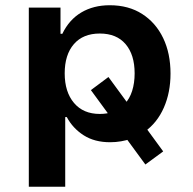

<svg xmlns="http://www.w3.org/2000/svg" viewBox="-20 -533 735 733"><path d="M90 180V-504H211V-404H218Q244 -458 290.5 -485.5Q337 -513 399 -513Q471 -513 523 -479.5Q575 -446 603 -387.5Q631 -329 631 -252Q631 -180 605.5 -122Q580 -64 532 -30L535 -48L603 45L535 95L458 -10L480 -3Q462 3 442 6.5Q422 10 400 10Q341 10 299.5 -16.5Q258 -43 235 -86H229V180ZM361 -98Q375 -98 387 -100Q399 -102 410 -106L401 -88L327 -189L394 -239L474 -130L456 -136Q475 -156 484.5 -186Q494 -216 494 -253Q494 -324 459.5 -364.5Q425 -405 361 -405Q297 -405 262 -364.5Q227 -324 227 -253Q227 -182 262.5 -140Q298 -98 361 -98Z"/></svg>

Font: Nunito Sans 6pt
Style: Bold
Weight: 700
Version: Version 3.101;gftools[0.9.27]